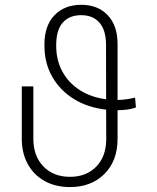

<svg xmlns="http://www.w3.org/2000/svg" viewBox="-20 -757 645 787"><path d="M533.7 -356.9 537.1 -316.4Q507.8 -305.7 461.9 -305.2V-188Q461.9 -97.7 408 -43.9Q354 9.8 267.1 9.8Q207.5 9.8 163.1 -14.9Q118.7 -39.6 94 -84.2Q69.3 -128.9 69.3 -188V-402.8H116.7V-188Q116.7 -117.7 157.7 -75Q198.7 -32.2 267.1 -32.2Q333.5 -32.2 374.5 -74Q415.5 -115.7 415.5 -188L415 -307.6Q339.8 -315.9 283 -351.1Q226.1 -386.2 194.1 -442.4Q162.1 -498.5 162.1 -570.3V-574.2Q162.1 -651.9 203.4 -694.6Q244.6 -737.3 313 -737.3Q381.3 -737.3 421.6 -694.6Q461.9 -651.9 461.9 -576.7V-347.2Q483.4 -347.7 502 -350.6Q520.5 -353.5 533.7 -356.9ZM415 -350.1 414.6 -574.7Q414.1 -633.8 387.5 -664.3Q360.8 -694.8 312.5 -694.8Q264.6 -694.8 237.5 -664.6Q210.4 -634.3 210.4 -572.3V-568.4Q210.4 -509.8 235.8 -463.4Q261.2 -417 307.4 -387.5Q353.5 -357.9 415 -350.1Z"/></svg>

Font: Inter Extra Light
Style: Regular
Weight: 200
Designer: Rasmus Andersson
Foundry: rsms
Version: Version 4.000;git-3c8e0fc